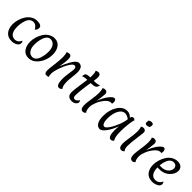

<svg xmlns="http://www.w3.org/2000/svg" viewBox="364 -2496 4125 4125"><g transform="rotate(45 2426.0 -433.5)"><path d="M312 17Q191 17 129.5 -60Q68 -137 68 -259Q68 -332 91 -406.5Q114 -481 154 -543.5Q194 -606 257 -645Q320 -684 393 -684Q532 -684 532 -603Q532 -548 487 -511Q463 -558 430.5 -583.5Q398 -609 352 -609Q306 -609 274 -584.5Q242 -560 224.5 -524.5Q207 -489 196 -444Q176 -366 176 -294Q176 -178 216 -117.5Q256 -57 331 -57Q425 -57 469 -158Q490 -136 490 -102Q490 -46 432.5 -14.5Q375 17 312 17Z M873 -609Q826 -609 791.5 -573.5Q757 -538 740 -484Q708 -384 708 -281.5Q708 -179 750 -118Q792 -57 867 -57Q915 -57 950 -92.5Q985 -128 1002 -182Q1034 -285 1034 -386.5Q1034 -488 991.5 -548.5Q949 -609 873 -609ZM818 17Q714 17 657 -61Q600 -139 600 -259Q600 -332 623 -406.5Q646 -481 686 -543.5Q726 -606 789 -645Q852 -684 925 -684Q1029 -684 1085.5 -606Q1142 -528 1142 -408Q1142 -285 1086 -175Q1025 -56 929 -8Q877 17 818 17Z M1670 -680Q1787 -680 1787 -507Q1787 -457 1775.5 -363Q1764 -269 1764 -220Q1764 -79 1808 -29Q1773 7 1738 7Q1655 7 1655 -187Q1655 -259 1671.5 -368.5Q1688 -478 1688 -508.5Q1688 -539 1676 -556.5Q1664 -574 1634 -574Q1594 -574 1538 -482.5Q1482 -391 1443.5 -276.5Q1405 -162 1405 -97Q1405 -32 1422 -7Q1387 7 1355 7Q1323 7 1309.5 -18.5Q1296 -44 1296 -91.5Q1296 -139 1315 -284.5Q1334 -430 1334 -519.5Q1334 -609 1313 -650Q1323 -660 1343 -666.5Q1363 -673 1379 -673Q1414 -673 1431 -649Q1448 -625 1448 -558.5Q1448 -492 1419 -330Q1526 -586 1601 -650Q1636 -680 1670 -680Z M2057 -630 2059 -676Q2059 -769 2038 -811Q2048 -820 2068.5 -827Q2089 -834 2105 -834Q2140 -834 2157 -810Q2174 -786 2174 -729Q2174 -707 2162 -630Q2285 -632 2325 -659Q2317 -594 2280 -572Q2243 -550 2148 -548Q2102 -265 2102 -123Q2102 -90 2116.5 -74Q2131 -58 2154.5 -58Q2178 -58 2205 -78.5Q2232 -99 2248 -130Q2266 -108 2266 -83Q2266 -44 2227.5 -14.5Q2189 15 2128 15Q2067 15 2031.5 -17.5Q1996 -50 1996 -120Q1996 -183 2019 -341.5Q2042 -500 2048 -547Q1959 -547 1916 -520Q1916 -566 1925 -585Q1934 -604 1949 -612Q1986 -630 2057 -630Z M2462 7Q2384 7 2384 -125Q2384 -180 2405 -311Q2426 -442 2426 -526Q2426 -610 2405 -650Q2430 -673 2466 -673Q2539 -673 2539 -597Q2539 -570 2526.5 -486Q2514 -402 2510 -371Q2564 -513 2631.5 -598.5Q2699 -684 2743 -684Q2768 -684 2780.5 -660Q2793 -636 2793 -611Q2793 -586 2787 -560Q2772 -563 2759 -563Q2695 -563 2630.5 -488Q2566 -413 2529.5 -323Q2493 -233 2493 -174Q2493 -70 2531 -29Q2500 7 2462 7Z M2983 14Q2915 14 2875.5 -53Q2836 -120 2836 -237Q2836 -425 2920.5 -554.5Q3005 -684 3129 -684Q3214 -684 3270 -617Q3278 -648 3290.5 -661Q3303 -674 3329.5 -674Q3356 -674 3379 -648Q3361 -600 3348 -487Q3335 -374 3335 -276.5Q3335 -179 3345.5 -125.5Q3356 -72 3381 -30Q3352 7 3313 7Q3227 7 3227 -204Q3227 -238 3235 -323Q3183 -178 3111.5 -82Q3040 14 2983 14ZM3133 -615Q3048 -615 2994.5 -516Q2941 -417 2941 -262Q2941 -183 2961.5 -137.5Q2982 -92 3017.5 -92Q3053 -92 3107.5 -170Q3162 -248 3207 -360.5Q3252 -473 3262 -563Q3194 -615 3133 -615Z M3726 -841Q3726 -816 3715 -780Q3678 -757 3647.5 -757Q3617 -757 3604.5 -768Q3592 -779 3592 -799Q3592 -819 3599 -861Q3636 -884 3668 -884Q3726 -884 3726 -841ZM3631 7Q3553 7 3553 -125Q3553 -180 3574 -311Q3595 -442 3595 -526Q3595 -610 3574 -650Q3599 -673 3635 -673Q3708 -673 3708 -597Q3708 -573 3685 -409.5Q3662 -246 3662 -158Q3662 -70 3700 -29Q3669 7 3631 7Z M3963 7Q3885 7 3885 -125Q3885 -180 3906 -311Q3927 -442 3927 -526Q3927 -610 3906 -650Q3931 -673 3967 -673Q4040 -673 4040 -597Q4040 -570 4027.5 -486Q4015 -402 4011 -371Q4065 -513 4132.5 -598.5Q4200 -684 4244 -684Q4269 -684 4281.5 -660Q4294 -636 4294 -611Q4294 -586 4288 -560Q4273 -563 4260 -563Q4196 -563 4131.5 -488Q4067 -413 4030.5 -323Q3994 -233 3994 -174Q3994 -70 4032 -29Q4001 7 3963 7Z M4499 -281Q4472 -281 4445 -284Q4446 -173 4486.5 -115Q4527 -57 4600 -57Q4703 -57 4750 -158Q4774 -135 4774 -102Q4774 -46 4711.5 -14.5Q4649 17 4581 17Q4460 17 4398.5 -60Q4337 -137 4337 -259Q4337 -332 4360 -406.5Q4383 -481 4423 -543.5Q4463 -606 4526 -645Q4589 -684 4664 -684Q4739 -684 4778.5 -646Q4818 -608 4818 -548Q4818 -451 4728.5 -366Q4639 -281 4499 -281ZM4489 -517Q4455 -439 4447 -348Q4471 -345 4492 -345Q4594 -345 4653.5 -397.5Q4713 -450 4713 -515Q4713 -556 4687.5 -582.5Q4662 -609 4617.5 -609Q4573 -609 4540.5 -584Q4508 -559 4489 -517Z"/></g></svg>

Font: Paprika
Style: Regular
Weight: 400
Designer: Eduardo Rodriguez Tunni
Foundry: Eduardo Rodriguez Tunni
Version: Version 1.001